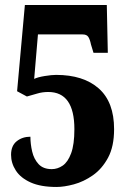

<svg xmlns="http://www.w3.org/2000/svg" viewBox="-20 -734 506 764"><path d="M205 10Q142 10 102 -8Q62 -26 43 -55.5Q24 -85 24 -118Q24 -154 46.5 -172Q69 -190 101 -190Q101 -161 108 -131Q115 -101 133.5 -81Q152 -61 186 -61Q209 -61 229.5 -75Q250 -89 263 -124Q276 -159 276 -220Q276 -368 172 -368Q149 -368 129 -362Q109 -356 87 -350L48 -371L79 -714H405L409 -524H352L342 -557Q338 -577 331.5 -587Q325 -597 309 -597H131L116 -420Q130 -427 158 -431.5Q186 -436 203 -436Q312 -436 373 -382Q434 -328 434 -220Q434 -151 410 -106.5Q386 -62 349.5 -36.5Q313 -11 274 -0.5Q235 10 205 10Z"/></svg>

Font: Noto Serif Armenian ExtraCondensed Black
Style: Regular
Weight: 900
Width: 2
Designer: Monotype Design Team
Foundry: Monotype Imaging Inc.
Version: Version 2.008; ttfautohint (v1.8.4.7-5d5b)